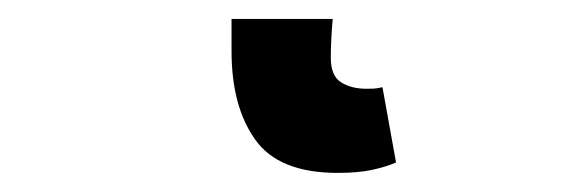

<svg xmlns="http://www.w3.org/2000/svg" viewBox="-20 35 595 201"><path d="M333.4 216Q271.9 216 247.2 181.2Q222.4 146.5 222.4 88.6V54.8H328.3Q327.3 65.3 326.8 76.7Q326.3 88 326.3 95.4Q326.3 114.5 337.1 121.2Q347.8 127.9 363.4 127.9Q367.6 127.9 370.9 127.8Q374.1 127.7 380.4 126.3L394.6 205.1Q384 209.7 369.3 212.9Q354.7 216 333.4 216Z"/></svg>

Font: Source Sans Variable
Style: Regular
Weight: 200
Designer: Paul D. Hunt
Foundry: Adobe Systems Incorporated
Version: Version 3.006;hotconv 1.0.111;makeotfexe 2.5.65597